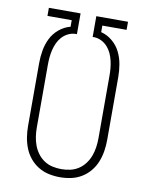

<svg xmlns="http://www.w3.org/2000/svg" viewBox="-84 -796 668 865"><g transform="rotate(10 250.0 -363.5)"><path d="M250 8Q224 8 198.5 2.5Q173 -3 151 -16.5Q129 -30 112.5 -50Q96 -70 86.5 -94Q77 -118 73 -143.5Q69 -169 69 -195V-481Q69 -511 74 -540Q79 -569 92 -595.5Q105 -622 128.5 -641.5Q152 -661 180 -668V-698H69V-735H214V-640H205Q188 -639 172.5 -631Q157 -623 145.5 -610Q134 -597 127 -581.5Q120 -566 116 -549Q112 -532 110.5 -515Q109 -498 109 -481V-195Q109 -174 112 -153.5Q115 -133 122 -114Q129 -95 141.5 -78Q154 -61 171.5 -49.5Q189 -38 209 -33.5Q229 -29 250 -29Q271 -29 291 -33.5Q311 -38 328.5 -49.5Q346 -61 358.5 -78Q371 -95 378 -114Q385 -133 388 -153.5Q391 -174 391 -195V-481Q391 -498 389.5 -515Q388 -532 384 -549Q380 -566 373 -581.5Q366 -597 354.5 -610Q343 -623 327.5 -631Q312 -639 295 -640H286V-735H431V-698H320V-668Q348 -661 371.5 -641.5Q395 -622 408 -595.5Q421 -569 426 -540Q431 -511 431 -481V-195Q431 -169 427 -143.5Q423 -118 413.5 -94Q404 -70 387.5 -50Q371 -30 349 -16.5Q327 -3 301.5 2.5Q276 8 250 8Z"/></g></svg>

Font: Iosevka SS18 Extralight
Style: Regular
Weight: 200
Monospace: yes
Designer: Belleve Invis
Foundry: Belleve Invis
Version: Version 25.1.1; ttfautohint (v1.8.4)